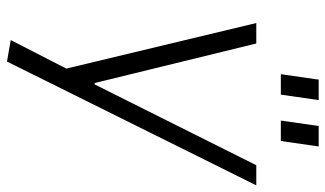

<svg xmlns="http://www.w3.org/2000/svg" viewBox="-216 -548 954 563"><g transform="rotate(90 261.5 -266.0)"><path d="M97 180 195 -11 183 27 47 -540H107L223 -66H227L464 -540H523L160 191ZM273 -723 257 -612H197L213 -723ZM409 -723 393 -612H333L349 -723Z"/></g></svg>

Font: Pathway Extreme 8pt Thin
Style: Italic
Weight: 100
Italic angle: -8°
Designer: Eduardo Rodriguez Tunni
Foundry: Eduardo Rodriguez Tunni
Version: Version 1.000